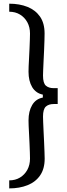

<svg xmlns="http://www.w3.org/2000/svg" viewBox="-20 -820 362 1040"><path d="M30 200.5V157Q63 157 88.2 141.8Q113.5 126.5 128 100Q142.5 73.5 142.5 39Q142.5 28 141.8 6.8Q141 -14.5 140 -40.5Q139 -66.5 137.5 -92Q136 -117.5 135.2 -138Q134.5 -158.5 134.5 -168Q134.5 -217.5 154.2 -251Q174 -284.5 212 -291.5V-307.5Q174 -315 154.2 -348.2Q134.5 -381.5 134.5 -431.5Q134.5 -441.5 135.2 -461.8Q136 -482 137.5 -507.5Q139 -533 140 -559Q141 -585 141.8 -606.2Q142.5 -627.5 142.5 -638.5Q142.5 -673 128 -699.5Q113.5 -726 88.2 -741.2Q63 -756.5 30 -756.5V-800Q85.5 -800 128.8 -782.8Q172 -765.5 196.8 -730Q221.5 -694.5 221.5 -638.5Q221.5 -625.5 220.8 -601Q220 -576.5 218.8 -547Q217.5 -517.5 216 -489Q214.5 -460.5 213.8 -439.2Q213 -418 213 -410.5Q213 -369.5 228.5 -356Q244 -342.5 270.5 -342.5H292.5V-256.5H270.5Q244 -256.5 228.5 -242.8Q213 -229 213 -188.5Q213 -181 213.8 -159.5Q214.5 -138 216 -109.5Q217.5 -81 218.8 -51.5Q220 -22 221 2.5Q222 27 222 39Q222 94.5 197.2 130.2Q172.5 166 129 183.2Q85.5 200.5 30 200.5Z"/></svg>

Font: Big Shoulders Text Thin
Style: Regular
Weight: 400
Version: Version 2.002